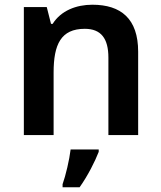

<svg xmlns="http://www.w3.org/2000/svg" viewBox="-20 -572 682 813"><path d="M371 -552C303 -552 238 -527 203 -471H196L178 -542H81V0H207V-265C207 -384 238 -450 339 -450C408 -450 439 -409 439 -328V0H565V-353C565 -493 492 -552 371 -552ZM398 71V61H279C274 104 258 172 245 208V221H317C352 172 382 112 398 71Z"/></svg>

Font: Noto Sans Telugu SemiBold
Style: Regular
Weight: 600
Designer: Jelle Bosma - Monotype Design Team
Foundry: Monotype Imaging Inc.
Version: Version 2.005